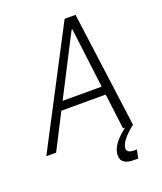

<svg xmlns="http://www.w3.org/2000/svg" viewBox="-178 -836 963 1141"><g transform="rotate(-20 304.0 -265.0)"><path d="M535.5 0 438 -730H369L-12.5 0H49.5L164 -223.5H444.5L472.5 0H485.5C428.5 45 397.5 81.5 389.5 124C382 162 394 200 469.5 200H496.5L507 146.5H492.5C452.5 146.5 440.5 132.5 445.5 109C450.5 82.5 476 47.5 535.5 0ZM191 -276 385.5 -654.5H391L438 -276Z"/></g></svg>

Font: Monaspace Neon ExtraLight
Style: Italic
Weight: 200
Italic angle: -11°
Designer: Riley Cran & the Lettermatic Team
Foundry: Lettermatic
Version: Version 1.200 (Monaspace Neon)